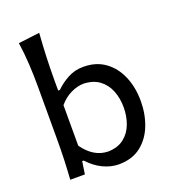

<svg xmlns="http://www.w3.org/2000/svg" viewBox="-144 -898 915 1019"><g transform="rotate(-20 314.0 -388.5)"><path d="M353 11.7Q310.1 11.7 265.9 -9Q221.7 -29.8 183.6 -71.3H175.3L164.6 0H82Q85.9 -58.1 87.9 -112.3Q89.8 -166.5 89.8 -231.9V-523.9Q89.8 -590.3 86.2 -652.3Q82.5 -714.4 73.7 -774.4L193.8 -789.1Q189 -725.1 186.3 -659.7Q183.6 -594.2 183.6 -523.9V-466.8H193.4Q222.2 -495.6 262.2 -517.6Q302.2 -539.6 351.1 -539.6Q422.9 -539.6 473.1 -503.4Q523.4 -467.3 550 -405Q576.7 -342.8 576.7 -264.6Q576.7 -190.9 552 -127.9Q527.3 -64.9 477.8 -26.6Q428.2 11.7 353 11.7ZM323.2 -71.8Q377.9 -73.2 412.6 -100.3Q447.3 -127.4 463.6 -170.9Q480 -214.4 480 -264.2Q480 -316.9 462.6 -359.6Q445.3 -402.3 410.2 -428Q375 -453.6 321.3 -455.1Q287.1 -454.6 250.2 -437Q213.4 -419.4 183.6 -384.3V-155.3Q241.7 -73.2 323.2 -71.8Z"/></g></svg>

Font: Pinar Medium
Style: Regular
Weight: 500
Designer: Amin Abedi
Version: Version 3.000